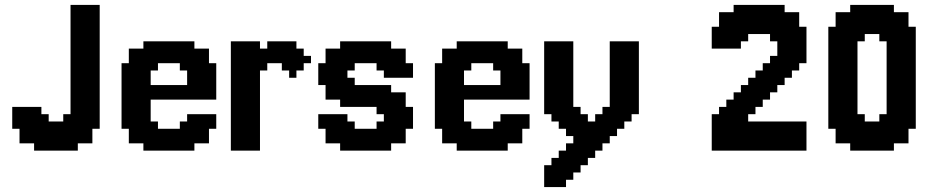

<svg xmlns="http://www.w3.org/2000/svg" viewBox="-20 -608 3775 775"><path d="M352.9 -117.6H382.4V-88.2H352.9ZM323.5 -117.6H352.9V-88.2H323.5ZM294.1 -117.6H323.5V-88.2H294.1ZM294.1 -88.2H323.5V-58.8H294.1ZM323.5 -88.2H352.9V-58.8H323.5ZM294.1 -58.8H323.5V-29.4H294.1ZM264.7 -58.8H294.1V-29.4H264.7ZM323.5 -58.8H352.9V-29.4H323.5ZM264.7 -29.4H294.1V0H264.7ZM235.3 -29.4H264.7V0H235.3ZM205.9 -29.4H235.3V0H205.9ZM176.5 -29.4H205.9V0H176.5ZM147.1 -29.4H176.5V0H147.1ZM117.6 -29.4H147.1V0H117.6ZM117.6 -58.8H147.1V-29.4H117.6ZM88.2 -58.8H117.6V-29.4H88.2ZM58.8 -58.8H88.2V-29.4H58.8ZM58.8 -88.2H88.2V-58.8H58.8ZM88.2 -88.2H117.6V-58.8H88.2ZM117.6 -88.2H147.1V-58.8H117.6ZM147.1 -88.2H176.5V-58.8H147.1ZM176.5 -88.2H205.9V-58.8H176.5ZM205.9 -88.2H235.3V-58.8H205.9ZM235.3 -88.2H264.7V-58.8H235.3ZM264.7 -88.2H294.1V-58.8H264.7ZM235.3 -58.8H264.7V-29.4H235.3ZM205.9 -58.8H235.3V-29.4H205.9ZM176.5 -58.8H205.9V-29.4H176.5ZM147.1 -58.8H176.5V-29.4H147.1ZM88.2 -117.6H117.6V-88.2H88.2ZM58.8 -117.6H88.2V-88.2H58.8ZM29.4 -117.6H58.8V-88.2H29.4ZM88.2 -147.1H117.6V-117.6H88.2ZM117.6 -147.1H147.1V-117.6H117.6ZM147.1 -147.1H176.5V-117.6H147.1ZM147.1 -117.6H176.5V-88.2H147.1ZM117.6 -117.6H147.1V-88.2H117.6ZM58.8 -147.1H88.2V-117.6H58.8ZM58.8 -176.5H88.2V-147.1H58.8ZM29.4 -176.5H58.8V-147.1H29.4ZM29.4 -147.1H58.8V-117.6H29.4ZM117.6 -176.5H147.1V-147.1H117.6ZM88.2 -176.5H117.6V-147.1H88.2ZM176.5 -117.6H205.9V-88.2H176.5ZM205.9 -117.6H235.3V-88.2H205.9ZM235.3 -117.6H264.7V-88.2H235.3ZM264.7 -117.6H294.1V-88.2H264.7ZM264.7 -147.1H294.1V-117.6H264.7ZM235.3 -147.1H264.7V-117.6H235.3ZM294.1 -147.1H323.5V-117.6H294.1ZM323.5 -147.1H352.9V-117.6H323.5ZM323.5 -176.5H352.9V-147.1H323.5ZM352.9 -176.5H382.4V-147.1H352.9ZM352.9 -205.9H382.4V-176.5H352.9ZM352.9 -147.1H382.4V-117.6H352.9ZM352.9 -235.3H382.4V-205.9H352.9ZM352.9 -264.7H382.4V-235.3H352.9ZM352.9 -294.1H382.4V-264.7H352.9ZM352.9 -323.5H382.4V-294.1H352.9ZM352.9 -352.9H382.4V-323.5H352.9ZM323.5 -352.9H352.9V-323.5H323.5ZM323.5 -382.4H352.9V-352.9H323.5ZM294.1 -352.9H323.5V-323.5H294.1ZM264.7 -352.9H294.1V-323.5H264.7ZM264.7 -323.5H294.1V-294.1H264.7ZM264.7 -294.1H294.1V-264.7H264.7ZM264.7 -264.7H294.1V-235.3H264.7ZM264.7 -235.3H294.1V-205.9H264.7ZM264.7 -205.9H294.1V-176.5H264.7ZM264.7 -176.5H294.1V-147.1H264.7ZM294.1 -176.5H323.5V-147.1H294.1ZM294.1 -205.9H323.5V-176.5H294.1ZM323.5 -205.9H352.9V-176.5H323.5ZM323.5 -235.3H352.9V-205.9H323.5ZM323.5 -264.7H352.9V-235.3H323.5ZM323.5 -294.1H352.9V-264.7H323.5ZM294.1 -323.5H323.5V-294.1H294.1ZM294.1 -294.1H323.5V-264.7H294.1ZM294.1 -264.7H323.5V-235.3H294.1ZM294.1 -235.3H323.5V-205.9H294.1ZM323.5 -323.5H352.9V-294.1H323.5ZM352.9 -382.4H382.4V-352.9H352.9ZM352.9 -411.8H382.4V-382.4H352.9ZM352.9 -441.2H382.4V-411.8H352.9ZM352.9 -470.6H382.4V-441.2H352.9ZM352.9 -500H382.4V-470.6H352.9ZM323.5 -500H352.9V-470.6H323.5ZM323.5 -529.4H352.9V-500H323.5ZM323.5 -558.8H352.9V-529.4H323.5ZM294.1 -558.8H323.5V-529.4H294.1ZM264.7 -558.8H294.1V-529.4H264.7ZM294.1 -382.4H323.5V-352.9H294.1ZM294.1 -411.8H323.5V-382.4H294.1ZM294.1 -441.2H323.5V-411.8H294.1ZM323.5 -441.2H352.9V-411.8H323.5ZM323.5 -470.6H352.9V-441.2H323.5ZM323.5 -411.8H352.9V-382.4H323.5ZM264.7 -382.4H294.1V-352.9H264.7ZM264.7 -411.8H294.1V-382.4H264.7ZM294.1 -470.6H323.5V-441.2H294.1ZM264.7 -470.6H294.1V-441.2H264.7ZM264.7 -441.2H294.1V-411.8H264.7ZM264.7 -529.4H294.1V-500H264.7ZM294.1 -529.4H323.5V-500H294.1ZM294.1 -500H323.5V-470.6H294.1ZM264.7 -500H294.1V-470.6H264.7ZM264.7 -588.2H294.1V-558.8H264.7ZM294.1 -588.2H323.5V-558.8H294.1ZM323.5 -588.2H352.9V-558.8H323.5ZM352.9 -588.2H382.4V-558.8H352.9ZM352.9 -558.8H382.4V-529.4H352.9ZM352.9 -529.4H382.4V-500H352.9Z M588.2 -441.2H617.6V-411.8H588.2ZM617.6 -441.2H647.1V-411.8H617.6ZM558.8 -441.2H588.2V-411.8H558.8ZM647.1 -441.2H676.5V-411.8H647.1ZM676.5 -441.2H705.9V-411.8H676.5ZM705.9 -441.2H735.3V-411.8H705.9ZM735.3 -441.2H764.7V-411.8H735.3ZM764.7 -411.8H794.1V-382.4H764.7ZM735.3 -411.8H764.7V-382.4H735.3ZM735.3 -382.4H764.7V-352.9H735.3ZM794.1 -411.8H823.5V-382.4H794.1ZM794.1 -382.4H823.5V-352.9H794.1ZM764.7 -382.4H794.1V-352.9H764.7ZM735.3 -352.9H764.7V-323.5H735.3ZM705.9 -352.9H735.3V-323.5H705.9ZM764.7 -352.9H794.1V-323.5H764.7ZM794.1 -352.9H823.5V-323.5H794.1ZM823.5 -352.9H852.9V-323.5H823.5ZM823.5 -323.5H852.9V-294.1H823.5ZM823.5 -147.1H852.9V-117.6H823.5ZM823.5 -117.6H852.9V-88.2H823.5ZM794.1 -117.6H823.5V-88.2H794.1ZM794.1 -88.2H823.5V-58.8H794.1ZM794.1 -58.8H823.5V-29.4H794.1ZM764.7 -58.8H794.1V-29.4H764.7ZM735.3 -58.8H764.7V-29.4H735.3ZM705.9 -88.2H735.3V-58.8H705.9ZM705.9 -117.6H735.3V-88.2H705.9ZM735.3 -117.6H764.7V-88.2H735.3ZM735.3 -88.2H764.7V-58.8H735.3ZM764.7 -88.2H794.1V-58.8H764.7ZM764.7 -117.6H794.1V-88.2H764.7ZM764.7 -147.1H794.1V-117.6H764.7ZM735.3 -147.1H764.7V-117.6H735.3ZM735.3 -323.5H764.7V-294.1H735.3ZM764.7 -323.5H794.1V-294.1H764.7ZM794.1 -147.1H823.5V-117.6H794.1ZM794.1 -323.5H823.5V-294.1H794.1ZM705.9 -58.8H735.3V-29.4H705.9ZM705.9 -29.4H735.3V0H705.9ZM735.3 -29.4H764.7V0H735.3ZM676.5 -29.4H705.9V0H676.5ZM647.1 -29.4H676.5V0H647.1ZM617.6 -29.4H647.1V0H617.6ZM588.2 -29.4H617.6V0H588.2ZM558.8 -29.4H588.2V0H558.8ZM558.8 -58.8H588.2V-29.4H558.8ZM529.4 -58.8H558.8V-29.4H529.4ZM500 -58.8H529.4V-29.4H500ZM500 -88.2H529.4V-58.8H500ZM470.6 -117.6H500V-88.2H470.6ZM500 -117.6H529.4V-88.2H500ZM470.6 -147.1H500V-117.6H470.6ZM470.6 -176.5H500V-147.1H470.6ZM470.6 -205.9H500V-176.5H470.6ZM470.6 -235.3H500V-205.9H470.6ZM470.6 -264.7H500V-235.3H470.6ZM470.6 -294.1H500V-264.7H470.6ZM500 -294.1H529.4V-264.7H500ZM500 -323.5H529.4V-294.1H500ZM470.6 -323.5H500V-294.1H470.6ZM470.6 -352.9H500V-323.5H470.6ZM500 -352.9H529.4V-323.5H500ZM500 -382.4H529.4V-352.9H500ZM500 -411.8H529.4V-382.4H500ZM529.4 -411.8H558.8V-382.4H529.4ZM558.8 -411.8H588.2V-382.4H558.8ZM588.2 -411.8H617.6V-382.4H588.2ZM588.2 -382.4H617.6V-352.9H588.2ZM588.2 -352.9H617.6V-323.5H588.2ZM558.8 -352.9H588.2V-323.5H558.8ZM529.4 -352.9H558.8V-323.5H529.4ZM558.8 -323.5H588.2V-294.1H558.8ZM558.8 -294.1H588.2V-264.7H558.8ZM558.8 -264.7H588.2V-235.3H558.8ZM558.8 -235.3H588.2V-205.9H558.8ZM558.8 -205.9H588.2V-176.5H558.8ZM558.8 -176.5H588.2V-147.1H558.8ZM558.8 -147.1H588.2V-117.6H558.8ZM558.8 -117.6H588.2V-88.2H558.8ZM588.2 -117.6H617.6V-88.2H588.2ZM588.2 -88.2H617.6V-58.8H588.2ZM617.6 -88.2H647.1V-58.8H617.6ZM647.1 -88.2H676.5V-58.8H647.1ZM676.5 -88.2H705.9V-58.8H676.5ZM676.5 -58.8H705.9V-29.4H676.5ZM647.1 -58.8H676.5V-29.4H647.1ZM617.6 -58.8H647.1V-29.4H617.6ZM588.2 -58.8H617.6V-29.4H588.2ZM558.8 -88.2H588.2V-58.8H558.8ZM529.4 -88.2H558.8V-58.8H529.4ZM529.4 -117.6H558.8V-88.2H529.4ZM529.4 -147.1H558.8V-117.6H529.4ZM529.4 -176.5H558.8V-147.1H529.4ZM500 -176.5H529.4V-147.1H500ZM500 -147.1H529.4V-117.6H500ZM500 -205.9H529.4V-176.5H500ZM500 -235.3H529.4V-205.9H500ZM500 -264.7H529.4V-235.3H500ZM529.4 -264.7H558.8V-235.3H529.4ZM529.4 -235.3H558.8V-205.9H529.4ZM529.4 -205.9H558.8V-176.5H529.4ZM529.4 -294.1H558.8V-264.7H529.4ZM529.4 -323.5H558.8V-294.1H529.4ZM529.4 -382.4H558.8V-352.9H529.4ZM558.8 -382.4H588.2V-352.9H558.8ZM617.6 -411.8H647.1V-382.4H617.6ZM647.1 -411.8H676.5V-382.4H647.1ZM676.5 -411.8H705.9V-382.4H676.5ZM705.9 -411.8H735.3V-382.4H705.9ZM705.9 -382.4H735.3V-352.9H705.9ZM676.5 -382.4H705.9V-352.9H676.5ZM647.1 -382.4H676.5V-352.9H647.1ZM617.6 -382.4H647.1V-352.9H617.6ZM823.5 -294.1H852.9V-264.7H823.5ZM794.1 -294.1H823.5V-264.7H794.1ZM764.7 -294.1H794.1V-264.7H764.7ZM735.3 -294.1H764.7V-264.7H735.3ZM823.5 -264.7H852.9V-235.3H823.5ZM794.1 -264.7H823.5V-235.3H794.1ZM764.7 -264.7H794.1V-235.3H764.7ZM735.3 -264.7H764.7V-235.3H735.3ZM705.9 -264.7H735.3V-235.3H705.9ZM676.5 -264.7H705.9V-235.3H676.5ZM647.1 -264.7H676.5V-235.3H647.1ZM617.6 -264.7H647.1V-235.3H617.6ZM588.2 -264.7H617.6V-235.3H588.2ZM588.2 -235.3H617.6V-205.9H588.2ZM617.6 -235.3H647.1V-205.9H617.6ZM647.1 -235.3H676.5V-205.9H647.1ZM676.5 -235.3H705.9V-205.9H676.5ZM705.9 -235.3H735.3V-205.9H705.9ZM735.3 -235.3H764.7V-205.9H735.3ZM764.7 -235.3H794.1V-205.9H764.7ZM794.1 -235.3H823.5V-205.9H794.1ZM823.5 -235.3H852.9V-205.9H823.5Z M911.8 -441.2H941.2V-411.8H911.8ZM941.2 -441.2H970.6V-411.8H941.2ZM970.6 -441.2H1000V-411.8H970.6ZM911.8 -382.4H941.2V-352.9H911.8ZM911.8 -411.8H941.2V-382.4H911.8ZM970.6 -29.4H1000V0H970.6ZM941.2 -29.4H970.6V0H941.2ZM911.8 -58.8H941.2V-29.4H911.8ZM911.8 -88.2H941.2V-58.8H911.8ZM911.8 -29.4H941.2V0H911.8ZM1058.8 -441.2H1088.2V-411.8H1058.8ZM1000 -441.2H1029.4V-411.8H1000ZM1088.2 -441.2H1117.6V-411.8H1088.2ZM1117.6 -441.2H1147.1V-411.8H1117.6ZM1147.1 -441.2H1176.5V-411.8H1147.1ZM1176.5 -411.8H1205.9V-382.4H1176.5ZM1176.5 -382.4H1205.9V-352.9H1176.5ZM1205.9 -382.4H1235.3V-352.9H1205.9ZM1176.5 -352.9H1205.9V-323.5H1176.5ZM1147.1 -352.9H1176.5V-323.5H1147.1ZM1000 -29.4H1029.4V0H1000ZM1000 -58.8H1029.4V-29.4H1000ZM970.6 -58.8H1000V-29.4H970.6ZM941.2 -58.8H970.6V-29.4H941.2ZM941.2 -294.1H970.6V-264.7H941.2ZM941.2 -323.5H970.6V-294.1H941.2ZM911.8 -352.9H941.2V-323.5H911.8ZM941.2 -382.4H970.6V-352.9H941.2ZM970.6 -411.8H1000V-382.4H970.6ZM1000 -411.8H1029.4V-382.4H1000ZM1029.4 -411.8H1058.8V-382.4H1029.4ZM1029.4 -382.4H1058.8V-352.9H1029.4ZM1029.4 -352.9H1058.8V-323.5H1029.4ZM1000 -352.9H1029.4V-323.5H1000ZM970.6 -352.9H1000V-323.5H970.6ZM1000 -323.5H1029.4V-294.1H1000ZM1000 -294.1H1029.4V-264.7H1000ZM1000 -264.7H1029.4V-235.3H1000ZM1000 -88.2H1029.4V-58.8H1000ZM970.6 -88.2H1000V-58.8H970.6ZM970.6 -294.1H1000V-264.7H970.6ZM970.6 -323.5H1000V-294.1H970.6ZM970.6 -382.4H1000V-352.9H970.6ZM1000 -382.4H1029.4V-352.9H1000ZM1058.8 -411.8H1088.2V-382.4H1058.8ZM1088.2 -411.8H1117.6V-382.4H1088.2ZM1117.6 -411.8H1147.1V-382.4H1117.6ZM1147.1 -411.8H1176.5V-382.4H1147.1ZM1147.1 -382.4H1176.5V-352.9H1147.1ZM1117.6 -382.4H1147.1V-352.9H1117.6ZM1088.2 -382.4H1117.6V-352.9H1088.2ZM1058.8 -382.4H1088.2V-352.9H1058.8ZM941.2 -411.8H970.6V-382.4H941.2ZM941.2 -88.2H970.6V-58.8H941.2ZM941.2 -352.9H970.6V-323.5H941.2ZM911.8 -323.5H941.2V-294.1H911.8ZM911.8 -294.1H941.2V-264.7H911.8ZM911.8 -117.6H941.2V-88.2H911.8ZM941.2 -117.6H970.6V-88.2H941.2ZM970.6 -117.6H1000V-88.2H970.6ZM1000 -117.6H1029.4V-88.2H1000ZM970.6 -264.7H1000V-235.3H970.6ZM941.2 -264.7H970.6V-235.3H941.2ZM911.8 -264.7H941.2V-235.3H911.8ZM911.8 -235.3H941.2V-205.9H911.8ZM911.8 -205.9H941.2V-176.5H911.8ZM911.8 -176.5H941.2V-147.1H911.8ZM941.2 -176.5H970.6V-147.1H941.2ZM941.2 -147.1H970.6V-117.6H941.2ZM970.6 -147.1H1000V-117.6H970.6ZM911.8 -147.1H941.2V-117.6H911.8ZM1000 -147.1H1029.4V-117.6H1000ZM1000 -176.5H1029.4V-147.1H1000ZM1000 -205.9H1029.4V-176.5H1000ZM1000 -235.3H1029.4V-205.9H1000ZM970.6 -235.3H1000V-205.9H970.6ZM941.2 -235.3H970.6V-205.9H941.2ZM941.2 -205.9H970.6V-176.5H941.2ZM970.6 -176.5H1000V-147.1H970.6ZM970.6 -205.9H1000V-176.5H970.6ZM1117.6 -352.9H1147.1V-323.5H1117.6ZM1147.1 -323.5H1176.5V-294.1H1147.1Z M1588.2 -352.9H1617.6V-323.5H1588.2ZM1558.8 -352.9H1588.2V-323.5H1558.8ZM1529.4 -352.9H1558.8V-323.5H1529.4ZM1529.4 -382.4H1558.8V-352.9H1529.4ZM1500 -382.4H1529.4V-352.9H1500ZM1558.8 -382.4H1588.2V-352.9H1558.8ZM1588.2 -382.4H1617.6V-352.9H1588.2ZM1558.8 -411.8H1588.2V-382.4H1558.8ZM1529.4 -411.8H1558.8V-382.4H1529.4ZM1500 -411.8H1529.4V-382.4H1500ZM1500 -441.2H1529.4V-411.8H1500ZM1529.4 -441.2H1558.8V-411.8H1529.4ZM1470.6 -441.2H1500V-411.8H1470.6ZM1441.2 -441.2H1470.6V-411.8H1441.2ZM1411.8 -441.2H1441.2V-411.8H1411.8ZM1382.4 -411.8H1411.8V-382.4H1382.4ZM1352.9 -411.8H1382.4V-382.4H1352.9ZM1352.9 -441.2H1382.4V-411.8H1352.9ZM1382.4 -441.2H1411.8V-411.8H1382.4ZM1411.8 -411.8H1441.2V-382.4H1411.8ZM1411.8 -382.4H1441.2V-352.9H1411.8ZM1441.2 -382.4H1470.6V-352.9H1441.2ZM1470.6 -382.4H1500V-352.9H1470.6ZM1470.6 -411.8H1500V-382.4H1470.6ZM1441.2 -411.8H1470.6V-382.4H1441.2ZM1382.4 -382.4H1411.8V-352.9H1382.4ZM1352.9 -382.4H1382.4V-352.9H1352.9ZM1323.5 -382.4H1352.9V-352.9H1323.5ZM1294.1 -382.4H1323.5V-352.9H1294.1ZM1294.1 -411.8H1323.5V-382.4H1294.1ZM1323.5 -411.8H1352.9V-382.4H1323.5ZM1352.9 -352.9H1382.4V-323.5H1352.9ZM1382.4 -352.9H1411.8V-323.5H1382.4ZM1323.5 -352.9H1352.9V-323.5H1323.5ZM1294.1 -352.9H1323.5V-323.5H1294.1ZM1264.7 -352.9H1294.1V-323.5H1264.7ZM1294.1 -323.5H1323.5V-294.1H1294.1ZM1264.7 -323.5H1294.1V-294.1H1264.7ZM1264.7 -294.1H1294.1V-264.7H1264.7ZM1294.1 -294.1H1323.5V-264.7H1294.1ZM1323.5 -323.5H1352.9V-294.1H1323.5ZM1352.9 -323.5H1382.4V-294.1H1352.9ZM1352.9 -294.1H1382.4V-264.7H1352.9ZM1382.4 -294.1H1411.8V-264.7H1382.4ZM1323.5 -294.1H1352.9V-264.7H1323.5ZM1323.5 -264.7H1352.9V-235.3H1323.5ZM1294.1 -264.7H1323.5V-235.3H1294.1ZM1323.5 -235.3H1352.9V-205.9H1323.5ZM1294.1 -235.3H1323.5V-205.9H1294.1ZM1352.9 -264.7H1382.4V-235.3H1352.9ZM1382.4 -264.7H1411.8V-235.3H1382.4ZM1382.4 -235.3H1411.8V-205.9H1382.4ZM1382.4 -205.9H1411.8V-176.5H1382.4ZM1352.9 -205.9H1382.4V-176.5H1352.9ZM1352.9 -235.3H1382.4V-205.9H1352.9ZM1411.8 -235.3H1441.2V-205.9H1411.8ZM1441.2 -235.3H1470.6V-205.9H1441.2ZM1441.2 -264.7H1470.6V-235.3H1441.2ZM1470.6 -264.7H1500V-235.3H1470.6ZM1500 -264.7H1529.4V-235.3H1500ZM1529.4 -264.7H1558.8V-235.3H1529.4ZM1411.8 -264.7H1441.2V-235.3H1411.8ZM1411.8 -205.9H1441.2V-176.5H1411.8ZM1441.2 -205.9H1470.6V-176.5H1441.2ZM1470.6 -205.9H1500V-176.5H1470.6ZM1500 -205.9H1529.4V-176.5H1500ZM1529.4 -205.9H1558.8V-176.5H1529.4ZM1529.4 -235.3H1558.8V-205.9H1529.4ZM1500 -235.3H1529.4V-205.9H1500ZM1470.6 -235.3H1500V-205.9H1470.6ZM1588.2 -235.3H1617.6V-205.9H1588.2ZM1558.8 -235.3H1588.2V-205.9H1558.8ZM1558.8 -205.9H1588.2V-176.5H1558.8ZM1588.2 -205.9H1617.6V-176.5H1588.2ZM1529.4 -176.5H1558.8V-147.1H1529.4ZM1500 -176.5H1529.4V-147.1H1500ZM1558.8 -176.5H1588.2V-147.1H1558.8ZM1588.2 -176.5H1617.6V-147.1H1588.2ZM1617.6 -176.5H1647.1V-147.1H1617.6ZM1617.6 -147.1H1647.1V-117.6H1617.6ZM1617.6 -117.6H1647.1V-88.2H1617.6ZM1588.2 -117.6H1617.6V-88.2H1588.2ZM1588.2 -147.1H1617.6V-117.6H1588.2ZM1558.8 -147.1H1588.2V-117.6H1558.8ZM1558.8 -117.6H1588.2V-88.2H1558.8ZM1529.4 -147.1H1558.8V-117.6H1529.4ZM1529.4 -117.6H1558.8V-88.2H1529.4ZM1500 -117.6H1529.4V-88.2H1500ZM1500 -88.2H1529.4V-58.8H1500ZM1529.4 -88.2H1558.8V-58.8H1529.4ZM1529.4 -58.8H1558.8V-29.4H1529.4ZM1558.8 -58.8H1588.2V-29.4H1558.8ZM1558.8 -88.2H1588.2V-58.8H1558.8ZM1588.2 -88.2H1617.6V-58.8H1588.2ZM1588.2 -58.8H1617.6V-29.4H1588.2ZM1529.4 -29.4H1558.8V0H1529.4ZM1500 -29.4H1529.4V0H1500ZM1500 -58.8H1529.4V-29.4H1500ZM1470.6 -58.8H1500V-29.4H1470.6ZM1441.2 -58.8H1470.6V-29.4H1441.2ZM1411.8 -58.8H1441.2V-29.4H1411.8ZM1411.8 -88.2H1441.2V-58.8H1411.8ZM1441.2 -88.2H1470.6V-58.8H1441.2ZM1470.6 -88.2H1500V-58.8H1470.6ZM1470.6 -29.4H1500V0H1470.6ZM1441.2 -29.4H1470.6V0H1441.2ZM1411.8 -29.4H1441.2V0H1411.8ZM1382.4 -29.4H1411.8V0H1382.4ZM1352.9 -29.4H1382.4V0H1352.9ZM1352.9 -58.8H1382.4V-29.4H1352.9ZM1382.4 -58.8H1411.8V-29.4H1382.4ZM1382.4 -88.2H1411.8V-58.8H1382.4ZM1352.9 -88.2H1382.4V-58.8H1352.9ZM1323.5 -58.8H1352.9V-29.4H1323.5ZM1294.1 -58.8H1323.5V-29.4H1294.1ZM1294.1 -88.2H1323.5V-58.8H1294.1ZM1323.5 -88.2H1352.9V-58.8H1323.5ZM1352.9 -117.6H1382.4V-88.2H1352.9ZM1382.4 -117.6H1411.8V-88.2H1382.4ZM1352.9 -147.1H1382.4V-117.6H1352.9ZM1323.5 -147.1H1352.9V-117.6H1323.5ZM1294.1 -147.1H1323.5V-117.6H1294.1ZM1264.7 -147.1H1294.1V-117.6H1264.7ZM1264.7 -117.6H1294.1V-88.2H1264.7ZM1294.1 -117.6H1323.5V-88.2H1294.1ZM1323.5 -117.6H1352.9V-88.2H1323.5ZM1617.6 -352.9H1647.1V-323.5H1617.6ZM1588.2 -411.8H1617.6V-382.4H1588.2ZM1617.6 -323.5H1647.1V-294.1H1617.6ZM1588.2 -323.5H1617.6V-294.1H1588.2ZM1558.8 -323.5H1588.2V-294.1H1558.8ZM1529.4 -323.5H1558.8V-294.1H1529.4ZM1500 -352.9H1529.4V-323.5H1500Z M1852.9 -441.2H1882.4V-411.8H1852.9ZM1882.4 -441.2H1911.8V-411.8H1882.4ZM1823.5 -441.2H1852.9V-411.8H1823.5ZM1911.8 -441.2H1941.2V-411.8H1911.8ZM1941.2 -441.2H1970.6V-411.8H1941.2ZM1970.6 -441.2H2000V-411.8H1970.6ZM2000 -441.2H2029.4V-411.8H2000ZM2029.4 -411.8H2058.8V-382.4H2029.4ZM2000 -411.8H2029.4V-382.4H2000ZM2000 -382.4H2029.4V-352.9H2000ZM2058.8 -411.8H2088.2V-382.4H2058.8ZM2058.8 -382.4H2088.2V-352.9H2058.8ZM2029.4 -382.4H2058.8V-352.9H2029.4ZM2000 -352.9H2029.4V-323.5H2000ZM1970.6 -352.9H2000V-323.5H1970.6ZM2029.4 -352.9H2058.8V-323.5H2029.4ZM2058.8 -352.9H2088.2V-323.5H2058.8ZM2088.2 -352.9H2117.6V-323.5H2088.2ZM2088.2 -323.5H2117.6V-294.1H2088.2ZM2088.2 -147.1H2117.6V-117.6H2088.2ZM2088.2 -117.6H2117.6V-88.2H2088.2ZM2058.8 -117.6H2088.2V-88.2H2058.8ZM2058.8 -88.2H2088.2V-58.8H2058.8ZM2058.8 -58.8H2088.2V-29.4H2058.8ZM2029.4 -58.8H2058.8V-29.4H2029.4ZM2000 -58.8H2029.4V-29.4H2000ZM1970.6 -88.2H2000V-58.8H1970.6ZM1970.6 -117.6H2000V-88.2H1970.6ZM2000 -117.6H2029.4V-88.2H2000ZM2000 -88.2H2029.4V-58.8H2000ZM2029.4 -88.2H2058.8V-58.8H2029.4ZM2029.4 -117.6H2058.8V-88.2H2029.4ZM2029.4 -147.1H2058.8V-117.6H2029.4ZM2000 -147.1H2029.4V-117.6H2000ZM2000 -323.5H2029.4V-294.1H2000ZM2029.4 -323.5H2058.8V-294.1H2029.4ZM2058.8 -147.1H2088.2V-117.6H2058.8ZM2058.8 -323.5H2088.2V-294.1H2058.8ZM1970.6 -58.8H2000V-29.4H1970.6ZM1970.6 -29.4H2000V0H1970.6ZM2000 -29.4H2029.4V0H2000ZM1941.2 -29.4H1970.6V0H1941.2ZM1911.8 -29.4H1941.2V0H1911.8ZM1882.4 -29.4H1911.8V0H1882.4ZM1852.9 -29.4H1882.4V0H1852.9ZM1823.5 -29.4H1852.9V0H1823.5ZM1823.5 -58.8H1852.9V-29.4H1823.5ZM1794.1 -58.8H1823.5V-29.4H1794.1ZM1764.7 -58.8H1794.1V-29.4H1764.7ZM1764.7 -88.2H1794.1V-58.8H1764.7ZM1735.3 -117.6H1764.7V-88.2H1735.3ZM1764.7 -117.6H1794.1V-88.2H1764.7ZM1735.3 -147.1H1764.7V-117.6H1735.3ZM1735.3 -176.5H1764.7V-147.1H1735.3ZM1735.3 -205.9H1764.7V-176.5H1735.3ZM1735.3 -235.3H1764.7V-205.9H1735.3ZM1735.3 -264.7H1764.7V-235.3H1735.3ZM1735.3 -294.1H1764.7V-264.7H1735.3ZM1764.7 -294.1H1794.1V-264.7H1764.7ZM1764.7 -323.5H1794.1V-294.1H1764.7ZM1735.3 -323.5H1764.7V-294.1H1735.3ZM1735.3 -352.9H1764.7V-323.5H1735.3ZM1764.7 -352.9H1794.1V-323.5H1764.7ZM1764.7 -382.4H1794.1V-352.9H1764.7ZM1764.7 -411.8H1794.1V-382.4H1764.7ZM1794.1 -411.8H1823.5V-382.4H1794.1ZM1823.5 -411.8H1852.9V-382.4H1823.5ZM1852.9 -411.8H1882.4V-382.4H1852.9ZM1852.9 -382.4H1882.4V-352.9H1852.9ZM1852.9 -352.9H1882.4V-323.5H1852.9ZM1823.5 -352.9H1852.9V-323.5H1823.5ZM1794.1 -352.9H1823.5V-323.5H1794.1ZM1823.5 -323.5H1852.9V-294.1H1823.5ZM1823.5 -294.1H1852.9V-264.7H1823.5ZM1823.5 -264.7H1852.9V-235.3H1823.5ZM1823.5 -235.3H1852.9V-205.9H1823.5ZM1823.5 -205.9H1852.9V-176.5H1823.5ZM1823.5 -176.5H1852.9V-147.1H1823.5ZM1823.5 -147.1H1852.9V-117.6H1823.5ZM1823.5 -117.6H1852.9V-88.2H1823.5ZM1852.9 -117.6H1882.4V-88.2H1852.9ZM1852.9 -88.2H1882.4V-58.8H1852.9ZM1882.4 -88.2H1911.8V-58.8H1882.4ZM1911.8 -88.2H1941.2V-58.8H1911.8ZM1941.2 -88.2H1970.6V-58.8H1941.2ZM1941.2 -58.8H1970.6V-29.4H1941.2ZM1911.8 -58.8H1941.2V-29.4H1911.8ZM1882.4 -58.8H1911.8V-29.4H1882.4ZM1852.9 -58.8H1882.4V-29.4H1852.9ZM1823.5 -88.2H1852.9V-58.8H1823.5ZM1794.1 -88.2H1823.5V-58.8H1794.1ZM1794.1 -117.6H1823.5V-88.2H1794.1ZM1794.1 -147.1H1823.5V-117.6H1794.1ZM1794.1 -176.5H1823.5V-147.1H1794.1ZM1764.7 -176.5H1794.1V-147.1H1764.7ZM1764.7 -147.1H1794.1V-117.6H1764.7ZM1764.7 -205.9H1794.1V-176.5H1764.7ZM1764.7 -235.3H1794.1V-205.9H1764.7ZM1764.7 -264.7H1794.1V-235.3H1764.7ZM1794.1 -264.7H1823.5V-235.3H1794.1ZM1794.1 -235.3H1823.5V-205.9H1794.1ZM1794.1 -205.9H1823.5V-176.5H1794.1ZM1794.1 -294.1H1823.5V-264.7H1794.1ZM1794.1 -323.5H1823.5V-294.1H1794.1ZM1794.1 -382.4H1823.5V-352.9H1794.1ZM1823.5 -382.4H1852.9V-352.9H1823.5ZM1882.4 -411.8H1911.8V-382.4H1882.4ZM1911.8 -411.8H1941.2V-382.4H1911.8ZM1941.2 -411.8H1970.6V-382.4H1941.2ZM1970.6 -411.8H2000V-382.4H1970.6ZM1970.6 -382.4H2000V-352.9H1970.6ZM1941.2 -382.4H1970.6V-352.9H1941.2ZM1911.8 -382.4H1941.2V-352.9H1911.8ZM1882.4 -382.4H1911.8V-352.9H1882.4ZM2088.2 -294.1H2117.6V-264.7H2088.2ZM2058.8 -294.1H2088.2V-264.7H2058.8ZM2029.4 -294.1H2058.8V-264.7H2029.4ZM2000 -294.1H2029.4V-264.7H2000ZM2088.2 -264.7H2117.6V-235.3H2088.2ZM2058.8 -264.7H2088.2V-235.3H2058.8ZM2029.4 -264.7H2058.8V-235.3H2029.4ZM2000 -264.7H2029.4V-235.3H2000ZM1970.6 -264.7H2000V-235.3H1970.6ZM1941.2 -264.7H1970.6V-235.3H1941.2ZM1911.8 -264.7H1941.2V-235.3H1911.8ZM1882.4 -264.7H1911.8V-235.3H1882.4ZM1852.9 -264.7H1882.4V-235.3H1852.9ZM1852.9 -235.3H1882.4V-205.9H1852.9ZM1882.4 -235.3H1911.8V-205.9H1882.4ZM1911.8 -235.3H1941.2V-205.9H1911.8ZM1941.2 -235.3H1970.6V-205.9H1941.2ZM1970.6 -235.3H2000V-205.9H1970.6ZM2000 -235.3H2029.4V-205.9H2000ZM2029.4 -235.3H2058.8V-205.9H2029.4ZM2058.8 -235.3H2088.2V-205.9H2058.8ZM2088.2 -235.3H2117.6V-205.9H2088.2Z M2176.5 -441.2H2205.9V-411.8H2176.5ZM2205.9 -441.2H2235.3V-411.8H2205.9ZM2235.3 -441.2H2264.7V-411.8H2235.3ZM2264.7 -441.2H2294.1V-411.8H2264.7ZM2264.7 -411.8H2294.1V-382.4H2264.7ZM2264.7 -382.4H2294.1V-352.9H2264.7ZM2264.7 -352.9H2294.1V-323.5H2264.7ZM2264.7 -323.5H2294.1V-294.1H2264.7ZM2264.7 -294.1H2294.1V-264.7H2264.7ZM2264.7 -264.7H2294.1V-235.3H2264.7ZM2264.7 -235.3H2294.1V-205.9H2264.7ZM2264.7 -205.9H2294.1V-176.5H2264.7ZM2264.7 -176.5H2294.1V-147.1H2264.7ZM2235.3 -176.5H2264.7V-147.1H2235.3ZM2205.9 -176.5H2235.3V-147.1H2205.9ZM2176.5 -176.5H2205.9V-147.1H2176.5ZM2176.5 -205.9H2205.9V-176.5H2176.5ZM2176.5 -235.3H2205.9V-205.9H2176.5ZM2176.5 -264.7H2205.9V-235.3H2176.5ZM2176.5 -294.1H2205.9V-264.7H2176.5ZM2176.5 -323.5H2205.9V-294.1H2176.5ZM2176.5 -352.9H2205.9V-323.5H2176.5ZM2176.5 -382.4H2205.9V-352.9H2176.5ZM2176.5 -411.8H2205.9V-382.4H2176.5ZM2205.9 -411.8H2235.3V-382.4H2205.9ZM2235.3 -411.8H2264.7V-382.4H2235.3ZM2235.3 -382.4H2264.7V-352.9H2235.3ZM2235.3 -352.9H2264.7V-323.5H2235.3ZM2235.3 -323.5H2264.7V-294.1H2235.3ZM2235.3 -294.1H2264.7V-264.7H2235.3ZM2235.3 -264.7H2264.7V-235.3H2235.3ZM2205.9 -235.3H2235.3V-205.9H2205.9ZM2205.9 -205.9H2235.3V-176.5H2205.9ZM2205.9 -264.7H2235.3V-235.3H2205.9ZM2205.9 -294.1H2235.3V-264.7H2205.9ZM2205.9 -323.5H2235.3V-294.1H2205.9ZM2205.9 -352.9H2235.3V-323.5H2205.9ZM2205.9 -382.4H2235.3V-352.9H2205.9ZM2235.3 -235.3H2264.7V-205.9H2235.3ZM2235.3 -205.9H2264.7V-176.5H2235.3ZM2441.2 -441.2H2470.6V-411.8H2441.2ZM2470.6 -441.2H2500V-411.8H2470.6ZM2500 -441.2H2529.4V-411.8H2500ZM2529.4 -441.2H2558.8V-411.8H2529.4ZM2529.4 -411.8H2558.8V-382.4H2529.4ZM2529.4 -382.4H2558.8V-352.9H2529.4ZM2529.4 -352.9H2558.8V-323.5H2529.4ZM2529.4 -323.5H2558.8V-294.1H2529.4ZM2529.4 -294.1H2558.8V-264.7H2529.4ZM2529.4 -264.7H2558.8V-235.3H2529.4ZM2529.4 -235.3H2558.8V-205.9H2529.4ZM2529.4 -205.9H2558.8V-176.5H2529.4ZM2529.4 -176.5H2558.8V-147.1H2529.4ZM2500 -205.9H2529.4V-176.5H2500ZM2470.6 -205.9H2500V-176.5H2470.6ZM2470.6 -176.5H2500V-147.1H2470.6ZM2441.2 -205.9H2470.6V-176.5H2441.2ZM2441.2 -235.3H2470.6V-205.9H2441.2ZM2441.2 -264.7H2470.6V-235.3H2441.2ZM2441.2 -294.1H2470.6V-264.7H2441.2ZM2441.2 -323.5H2470.6V-294.1H2441.2ZM2441.2 -352.9H2470.6V-323.5H2441.2ZM2441.2 -382.4H2470.6V-352.9H2441.2ZM2441.2 -411.8H2470.6V-382.4H2441.2ZM2470.6 -411.8H2500V-382.4H2470.6ZM2500 -411.8H2529.4V-382.4H2500ZM2500 -382.4H2529.4V-352.9H2500ZM2500 -352.9H2529.4V-323.5H2500ZM2500 -323.5H2529.4V-294.1H2500ZM2500 -294.1H2529.4V-264.7H2500ZM2500 -264.7H2529.4V-235.3H2500ZM2500 -235.3H2529.4V-205.9H2500ZM2470.6 -235.3H2500V-205.9H2470.6ZM2470.6 -264.7H2500V-235.3H2470.6ZM2470.6 -294.1H2500V-264.7H2470.6ZM2470.6 -323.5H2500V-294.1H2470.6ZM2470.6 -352.9H2500V-323.5H2470.6ZM2470.6 -382.4H2500V-352.9H2470.6ZM2411.8 -176.5H2441.2V-147.1H2411.8ZM2441.2 -176.5H2470.6V-147.1H2441.2ZM2470.6 -147.1H2500V-117.6H2470.6ZM2500 -147.1H2529.4V-117.6H2500ZM2500 -176.5H2529.4V-147.1H2500ZM2441.2 -147.1H2470.6V-117.6H2441.2ZM2441.2 -117.6H2470.6V-88.2H2441.2ZM2470.6 -117.6H2500V-88.2H2470.6ZM2441.2 -88.2H2470.6V-58.8H2441.2ZM2411.8 -88.2H2441.2V-58.8H2411.8ZM2411.8 -58.8H2441.2V-29.4H2411.8ZM2382.4 -58.8H2411.8V-29.4H2382.4ZM2382.4 -29.4H2411.8V0H2382.4ZM2352.9 -29.4H2382.4V0H2352.9ZM2352.9 0H2382.4V29.4H2352.9ZM2323.5 0H2352.9V29.4H2323.5ZM2323.5 29.4H2352.9V58.8H2323.5ZM2294.1 29.4H2323.5V58.8H2294.1ZM2294.1 58.8H2323.5V88.2H2294.1ZM2264.7 58.8H2294.1V88.2H2264.7ZM2264.7 88.2H2294.1V117.6H2264.7ZM2235.3 88.2H2264.7V117.6H2235.3ZM2235.3 117.6H2264.7V147.1H2235.3ZM2205.9 117.6H2235.3V147.1H2205.9ZM2176.5 117.6H2205.9V147.1H2176.5ZM2176.5 88.2H2205.9V117.6H2176.5ZM2176.5 58.8H2205.9V88.2H2176.5ZM2205.9 58.8H2235.3V88.2H2205.9ZM2205.9 88.2H2235.3V117.6H2205.9ZM2235.3 58.8H2264.7V88.2H2235.3ZM2205.9 29.4H2235.3V58.8H2205.9ZM2235.3 29.4H2264.7V58.8H2235.3ZM2235.3 0H2264.7V29.4H2235.3ZM2264.7 0H2294.1V29.4H2264.7ZM2294.1 0H2323.5V29.4H2294.1ZM2294.1 -29.4H2323.5V0H2294.1ZM2264.7 -29.4H2294.1V0H2264.7ZM2264.7 29.4H2294.1V58.8H2264.7ZM2323.5 -58.8H2352.9V-29.4H2323.5ZM2294.1 -58.8H2323.5V-29.4H2294.1ZM2323.5 -29.4H2352.9V0H2323.5ZM2352.9 -58.8H2382.4V-29.4H2352.9ZM2352.9 -88.2H2382.4V-58.8H2352.9ZM2382.4 -88.2H2411.8V-58.8H2382.4ZM2382.4 -117.6H2411.8V-88.2H2382.4ZM2411.8 -117.6H2441.2V-88.2H2411.8ZM2411.8 -147.1H2441.2V-117.6H2411.8ZM2382.4 -147.1H2411.8V-117.6H2382.4ZM2352.9 -117.6H2382.4V-88.2H2352.9ZM2323.5 -117.6H2352.9V-88.2H2323.5ZM2323.5 -147.1H2352.9V-117.6H2323.5ZM2294.1 -117.6H2323.5V-88.2H2294.1ZM2294.1 -147.1H2323.5V-117.6H2294.1ZM2294.1 -176.5H2323.5V-147.1H2294.1ZM2264.7 -147.1H2294.1V-117.6H2264.7ZM2235.3 -147.1H2264.7V-117.6H2235.3ZM2205.9 -147.1H2235.3V-117.6H2205.9ZM2264.7 -117.6H2294.1V-88.2H2264.7ZM2235.3 -117.6H2264.7V-88.2H2235.3ZM2264.7 -88.2H2294.1V-58.8H2264.7ZM2294.1 -88.2H2323.5V-58.8H2294.1ZM2323.5 -88.2H2352.9V-58.8H2323.5Z M2852.9 -500H2882.4V-470.6H2852.9ZM2882.4 -500H2911.8V-470.6H2882.4ZM2911.8 -500H2941.2V-470.6H2911.8ZM2941.2 -500H2970.6V-470.6H2941.2ZM2970.6 -500H3000V-470.6H2970.6ZM2970.6 -470.6H3000V-441.2H2970.6ZM2941.2 -470.6H2970.6V-441.2H2941.2ZM2911.8 -470.6H2941.2V-441.2H2911.8ZM2882.4 -470.6H2911.8V-441.2H2882.4ZM2852.9 -470.6H2882.4V-441.2H2852.9ZM2852.9 -441.2H2882.4V-411.8H2852.9ZM2882.4 -441.2H2911.8V-411.8H2882.4ZM2911.8 -441.2H2941.2V-411.8H2911.8ZM2941.2 -441.2H2970.6V-411.8H2941.2ZM2941.2 -529.4H2970.6V-500H2941.2ZM2911.8 -529.4H2941.2V-500H2911.8ZM2882.4 -529.4H2911.8V-500H2882.4ZM2882.4 -558.8H2911.8V-529.4H2882.4ZM2911.8 -558.8H2941.2V-529.4H2911.8ZM2941.2 -558.8H2970.6V-529.4H2941.2ZM2970.6 -558.8H3000V-529.4H2970.6ZM2970.6 -529.4H3000V-500H2970.6ZM3000 -500H3029.4V-470.6H3000ZM3029.4 -500H3058.8V-470.6H3029.4ZM3058.8 -500H3088.2V-470.6H3058.8ZM3088.2 -500H3117.6V-470.6H3088.2ZM3088.2 -470.6H3117.6V-441.2H3088.2ZM3117.6 -470.6H3147.1V-441.2H3117.6ZM3117.6 -500H3147.1V-470.6H3117.6ZM3147.1 -500H3176.5V-470.6H3147.1ZM3176.5 -500H3205.9V-470.6H3176.5ZM3176.5 -529.4H3205.9V-500H3176.5ZM3176.5 -558.8H3205.9V-529.4H3176.5ZM3147.1 -558.8H3176.5V-529.4H3147.1ZM3117.6 -558.8H3147.1V-529.4H3117.6ZM3117.6 -529.4H3147.1V-500H3117.6ZM3147.1 -529.4H3176.5V-500H3147.1ZM2941.2 -588.2H2970.6V-558.8H2941.2ZM2970.6 -588.2H3000V-558.8H2970.6ZM3000 -588.2H3029.4V-558.8H3000ZM3029.4 -588.2H3058.8V-558.8H3029.4ZM3058.8 -588.2H3088.2V-558.8H3058.8ZM3088.2 -588.2H3117.6V-558.8H3088.2ZM3117.6 -588.2H3147.1V-558.8H3117.6ZM3088.2 -529.4H3117.6V-500H3088.2ZM3088.2 -558.8H3117.6V-529.4H3088.2ZM3058.8 -558.8H3088.2V-529.4H3058.8ZM3029.4 -558.8H3058.8V-529.4H3029.4ZM3000 -558.8H3029.4V-529.4H3000ZM3000 -529.4H3029.4V-500H3000ZM3029.4 -529.4H3058.8V-500H3029.4ZM3058.8 -529.4H3088.2V-500H3058.8ZM3205.9 -500H3235.3V-470.6H3205.9ZM3205.9 -470.6H3235.3V-441.2H3205.9ZM3205.9 -441.2H3235.3V-411.8H3205.9ZM3205.9 -411.8H3235.3V-382.4H3205.9ZM3205.9 -382.4H3235.3V-352.9H3205.9ZM3176.5 -382.4H3205.9V-352.9H3176.5ZM3147.1 -382.4H3176.5V-352.9H3147.1ZM3147.1 -411.8H3176.5V-382.4H3147.1ZM3117.6 -411.8H3147.1V-382.4H3117.6ZM3117.6 -441.2H3147.1V-411.8H3117.6ZM3147.1 -441.2H3176.5V-411.8H3147.1ZM3147.1 -470.6H3176.5V-441.2H3147.1ZM3176.5 -470.6H3205.9V-441.2H3176.5ZM3176.5 -441.2H3205.9V-411.8H3176.5ZM3176.5 -411.8H3205.9V-382.4H3176.5ZM3117.6 -382.4H3147.1V-352.9H3117.6ZM3088.2 -382.4H3117.6V-352.9H3088.2ZM3088.2 -352.9H3117.6V-323.5H3088.2ZM3058.8 -352.9H3088.2V-323.5H3058.8ZM3058.8 -323.5H3088.2V-294.1H3058.8ZM3058.8 -294.1H3088.2V-264.7H3058.8ZM3029.4 -294.1H3058.8V-264.7H3029.4ZM3029.4 -323.5H3058.8V-294.1H3029.4ZM3000 -294.1H3029.4V-264.7H3000ZM3000 -264.7H3029.4V-235.3H3000ZM2970.6 -264.7H3000V-235.3H2970.6ZM2970.6 -235.3H3000V-205.9H2970.6ZM2941.2 -235.3H2970.6V-205.9H2941.2ZM2941.2 -205.9H2970.6V-176.5H2941.2ZM2911.8 -205.9H2941.2V-176.5H2911.8ZM3176.5 -352.9H3205.9V-323.5H3176.5ZM3147.1 -352.9H3176.5V-323.5H3147.1ZM3147.1 -323.5H3176.5V-294.1H3147.1ZM3117.6 -323.5H3147.1V-294.1H3117.6ZM3117.6 -294.1H3147.1V-264.7H3117.6ZM3088.2 -294.1H3117.6V-264.7H3088.2ZM3117.6 -352.9H3147.1V-323.5H3117.6ZM3088.2 -323.5H3117.6V-294.1H3088.2ZM3088.2 -264.7H3117.6V-235.3H3088.2ZM3058.8 -264.7H3088.2V-235.3H3058.8ZM3029.4 -264.7H3058.8V-235.3H3029.4ZM3029.4 -235.3H3058.8V-205.9H3029.4ZM3058.8 -235.3H3088.2V-205.9H3058.8ZM3000 -235.3H3029.4V-205.9H3000ZM3029.4 -205.9H3058.8V-176.5H3029.4ZM3000 -205.9H3029.4V-176.5H3000ZM2970.6 -205.9H3000V-176.5H2970.6ZM2970.6 -176.5H3000V-147.1H2970.6ZM3000 -176.5H3029.4V-147.1H3000ZM2941.2 -176.5H2970.6V-147.1H2941.2ZM2911.8 -176.5H2941.2V-147.1H2911.8ZM2882.4 -176.5H2911.8V-147.1H2882.4ZM2852.9 -147.1H2882.4V-117.6H2852.9ZM2882.4 -147.1H2911.8V-117.6H2882.4ZM2911.8 -147.1H2941.2V-117.6H2911.8ZM2941.2 -147.1H2970.6V-117.6H2941.2ZM2970.6 -147.1H3000V-117.6H2970.6ZM2970.6 -117.6H3000V-88.2H2970.6ZM2970.6 -88.2H3000V-58.8H2970.6ZM3000 -88.2H3029.4V-58.8H3000ZM3000 -117.6H3029.4V-88.2H3000ZM3029.4 -117.6H3058.8V-88.2H3029.4ZM3058.8 -117.6H3088.2V-88.2H3058.8ZM3088.2 -117.6H3117.6V-88.2H3088.2ZM3117.6 -117.6H3147.1V-88.2H3117.6ZM3147.1 -117.6H3176.5V-88.2H3147.1ZM3176.5 -117.6H3205.9V-88.2H3176.5ZM3176.5 -88.2H3205.9V-58.8H3176.5ZM3205.9 -88.2H3235.3V-58.8H3205.9ZM3205.9 -58.8H3235.3V-29.4H3205.9ZM3205.9 -117.6H3235.3V-88.2H3205.9ZM3205.9 -29.4H3235.3V0H3205.9ZM3176.5 -29.4H3205.9V0H3176.5ZM3147.1 -29.4H3176.5V0H3147.1ZM3117.6 -29.4H3147.1V0H3117.6ZM3088.2 -29.4H3117.6V0H3088.2ZM3058.8 -29.4H3088.2V0H3058.8ZM3029.4 -29.4H3058.8V0H3029.4ZM3000 -29.4H3029.4V0H3000ZM2970.6 -29.4H3000V0H2970.6ZM2852.9 -29.4H2882.4V0H2852.9ZM2852.9 -58.8H2882.4V-29.4H2852.9ZM2852.9 -88.2H2882.4V-58.8H2852.9ZM2852.9 -117.6H2882.4V-88.2H2852.9ZM2882.4 -117.6H2911.8V-88.2H2882.4ZM2911.8 -117.6H2941.2V-88.2H2911.8ZM2941.2 -117.6H2970.6V-88.2H2941.2ZM3000 -58.8H3029.4V-29.4H3000ZM2941.2 -29.4H2970.6V0H2941.2ZM2911.8 -29.4H2941.2V0H2911.8ZM2882.4 -29.4H2911.8V0H2882.4ZM3176.5 -58.8H3205.9V-29.4H3176.5ZM3147.1 -58.8H3176.5V-29.4H3147.1ZM3147.1 -88.2H3176.5V-58.8H3147.1ZM3117.6 -88.2H3147.1V-58.8H3117.6ZM3117.6 -58.8H3147.1V-29.4H3117.6ZM3088.2 -58.8H3117.6V-29.4H3088.2ZM3058.8 -58.8H3088.2V-29.4H3058.8ZM3058.8 -88.2H3088.2V-58.8H3058.8ZM3029.4 -58.8H3058.8V-29.4H3029.4ZM3029.4 -88.2H3058.8V-58.8H3029.4ZM3088.2 -88.2H3117.6V-58.8H3088.2ZM2970.6 -58.8H3000V-29.4H2970.6ZM2941.2 -58.8H2970.6V-29.4H2941.2ZM2911.8 -58.8H2941.2V-29.4H2911.8ZM2882.4 -58.8H2911.8V-29.4H2882.4ZM2882.4 -88.2H2911.8V-58.8H2882.4ZM2911.8 -88.2H2941.2V-58.8H2911.8ZM2941.2 -88.2H2970.6V-58.8H2941.2Z M3647.1 -117.6H3676.5V-88.2H3647.1ZM3617.6 -117.6H3647.1V-88.2H3617.6ZM3588.2 -117.6H3617.6V-88.2H3588.2ZM3588.2 -88.2H3617.6V-58.8H3588.2ZM3617.6 -88.2H3647.1V-58.8H3617.6ZM3588.2 -58.8H3617.6V-29.4H3588.2ZM3558.8 -58.8H3588.2V-29.4H3558.8ZM3617.6 -58.8H3647.1V-29.4H3617.6ZM3558.8 -29.4H3588.2V0H3558.8ZM3529.4 -29.4H3558.8V0H3529.4ZM3500 -29.4H3529.4V0H3500ZM3470.6 -29.4H3500V0H3470.6ZM3441.2 -29.4H3470.6V0H3441.2ZM3411.8 -29.4H3441.2V0H3411.8ZM3411.8 -58.8H3441.2V-29.4H3411.8ZM3382.4 -58.8H3411.8V-29.4H3382.4ZM3352.9 -58.8H3382.4V-29.4H3352.9ZM3352.9 -88.2H3382.4V-58.8H3352.9ZM3382.4 -88.2H3411.8V-58.8H3382.4ZM3411.8 -88.2H3441.2V-58.8H3411.8ZM3441.2 -88.2H3470.6V-58.8H3441.2ZM3470.6 -88.2H3500V-58.8H3470.6ZM3500 -88.2H3529.4V-58.8H3500ZM3529.4 -88.2H3558.8V-58.8H3529.4ZM3558.8 -88.2H3588.2V-58.8H3558.8ZM3529.4 -58.8H3558.8V-29.4H3529.4ZM3500 -58.8H3529.4V-29.4H3500ZM3470.6 -58.8H3500V-29.4H3470.6ZM3441.2 -58.8H3470.6V-29.4H3441.2ZM3382.4 -117.6H3411.8V-88.2H3382.4ZM3352.9 -117.6H3382.4V-88.2H3352.9ZM3323.5 -117.6H3352.9V-88.2H3323.5ZM3382.4 -147.1H3411.8V-117.6H3382.4ZM3411.8 -147.1H3441.2V-117.6H3411.8ZM3441.2 -117.6H3470.6V-88.2H3441.2ZM3411.8 -117.6H3441.2V-88.2H3411.8ZM3352.9 -147.1H3382.4V-117.6H3352.9ZM3352.9 -176.5H3382.4V-147.1H3352.9ZM3323.5 -176.5H3352.9V-147.1H3323.5ZM3323.5 -205.9H3352.9V-176.5H3323.5ZM3323.5 -147.1H3352.9V-117.6H3323.5ZM3323.5 -235.3H3352.9V-205.9H3323.5ZM3352.9 -235.3H3382.4V-205.9H3352.9ZM3382.4 -235.3H3411.8V-205.9H3382.4ZM3411.8 -235.3H3441.2V-205.9H3411.8ZM3411.8 -205.9H3441.2V-176.5H3411.8ZM3411.8 -176.5H3441.2V-147.1H3411.8ZM3382.4 -205.9H3411.8V-176.5H3382.4ZM3352.9 -205.9H3382.4V-176.5H3352.9ZM3382.4 -176.5H3411.8V-147.1H3382.4ZM3529.4 -117.6H3558.8V-88.2H3529.4ZM3558.8 -117.6H3588.2V-88.2H3558.8ZM3558.8 -147.1H3588.2V-117.6H3558.8ZM3588.2 -147.1H3617.6V-117.6H3588.2ZM3617.6 -147.1H3647.1V-117.6H3617.6ZM3617.6 -176.5H3647.1V-147.1H3617.6ZM3647.1 -176.5H3676.5V-147.1H3647.1ZM3647.1 -205.9H3676.5V-176.5H3647.1ZM3647.1 -147.1H3676.5V-117.6H3647.1ZM3647.1 -235.3H3676.5V-205.9H3647.1ZM3647.1 -264.7H3676.5V-235.3H3647.1ZM3647.1 -294.1H3676.5V-264.7H3647.1ZM3647.1 -323.5H3676.5V-294.1H3647.1ZM3647.1 -352.9H3676.5V-323.5H3647.1ZM3617.6 -352.9H3647.1V-323.5H3617.6ZM3617.6 -382.4H3647.1V-352.9H3617.6ZM3588.2 -352.9H3617.6V-323.5H3588.2ZM3558.8 -352.9H3588.2V-323.5H3558.8ZM3558.8 -323.5H3588.2V-294.1H3558.8ZM3558.8 -294.1H3588.2V-264.7H3558.8ZM3558.8 -264.7H3588.2V-235.3H3558.8ZM3558.8 -235.3H3588.2V-205.9H3558.8ZM3558.8 -205.9H3588.2V-176.5H3558.8ZM3558.8 -176.5H3588.2V-147.1H3558.8ZM3588.2 -176.5H3617.6V-147.1H3588.2ZM3588.2 -205.9H3617.6V-176.5H3588.2ZM3617.6 -205.9H3647.1V-176.5H3617.6ZM3617.6 -235.3H3647.1V-205.9H3617.6ZM3617.6 -264.7H3647.1V-235.3H3617.6ZM3617.6 -294.1H3647.1V-264.7H3617.6ZM3588.2 -323.5H3617.6V-294.1H3588.2ZM3588.2 -294.1H3617.6V-264.7H3588.2ZM3588.2 -264.7H3617.6V-235.3H3588.2ZM3588.2 -235.3H3617.6V-205.9H3588.2ZM3617.6 -323.5H3647.1V-294.1H3617.6ZM3647.1 -382.4H3676.5V-352.9H3647.1ZM3647.1 -411.8H3676.5V-382.4H3647.1ZM3647.1 -441.2H3676.5V-411.8H3647.1ZM3647.1 -470.6H3676.5V-441.2H3647.1ZM3647.1 -500H3676.5V-470.6H3647.1ZM3617.6 -500H3647.1V-470.6H3617.6ZM3617.6 -529.4H3647.1V-500H3617.6ZM3617.6 -558.8H3647.1V-529.4H3617.6ZM3588.2 -558.8H3617.6V-529.4H3588.2ZM3558.8 -558.8H3588.2V-529.4H3558.8ZM3588.2 -382.4H3617.6V-352.9H3588.2ZM3588.2 -411.8H3617.6V-382.4H3588.2ZM3588.2 -441.2H3617.6V-411.8H3588.2ZM3617.6 -441.2H3647.1V-411.8H3617.6ZM3617.6 -470.6H3647.1V-441.2H3617.6ZM3617.6 -411.8H3647.1V-382.4H3617.6ZM3558.8 -382.4H3588.2V-352.9H3558.8ZM3558.8 -411.8H3588.2V-382.4H3558.8ZM3588.2 -470.6H3617.6V-441.2H3588.2ZM3558.8 -470.6H3588.2V-441.2H3558.8ZM3558.8 -441.2H3588.2V-411.8H3558.8ZM3529.4 -470.6H3558.8V-441.2H3529.4ZM3529.4 -500H3558.8V-470.6H3529.4ZM3558.8 -529.4H3588.2V-500H3558.8ZM3588.2 -529.4H3617.6V-500H3588.2ZM3588.2 -500H3617.6V-470.6H3588.2ZM3558.8 -500H3588.2V-470.6H3558.8ZM3529.4 -529.4H3558.8V-500H3529.4ZM3529.4 -558.8H3558.8V-529.4H3529.4ZM3529.4 -588.2H3558.8V-558.8H3529.4ZM3558.8 -588.2H3588.2V-558.8H3558.8ZM3500 -588.2H3529.4V-558.8H3500ZM3470.6 -588.2H3500V-558.8H3470.6ZM3441.2 -588.2H3470.6V-558.8H3441.2ZM3441.2 -558.8H3470.6V-529.4H3441.2ZM3411.8 -558.8H3441.2V-529.4H3411.8ZM3411.8 -588.2H3441.2V-558.8H3411.8ZM3382.4 -558.8H3411.8V-529.4H3382.4ZM3352.9 -558.8H3382.4V-529.4H3352.9ZM3352.9 -529.4H3382.4V-500H3352.9ZM3352.9 -500H3382.4V-470.6H3352.9ZM3323.5 -500H3352.9V-470.6H3323.5ZM3323.5 -470.6H3352.9V-441.2H3323.5ZM3352.9 -470.6H3382.4V-441.2H3352.9ZM3382.4 -470.6H3411.8V-441.2H3382.4ZM3411.8 -470.6H3441.2V-441.2H3411.8ZM3441.2 -470.6H3470.6V-441.2H3441.2ZM3441.2 -500H3470.6V-470.6H3441.2ZM3470.6 -500H3500V-470.6H3470.6ZM3500 -500H3529.4V-470.6H3500ZM3500 -529.4H3529.4V-500H3500ZM3470.6 -529.4H3500V-500H3470.6ZM3500 -558.8H3529.4V-529.4H3500ZM3470.6 -558.8H3500V-529.4H3470.6ZM3441.2 -529.4H3470.6V-500H3441.2ZM3411.8 -529.4H3441.2V-500H3411.8ZM3411.8 -500H3441.2V-470.6H3411.8ZM3382.4 -500H3411.8V-470.6H3382.4ZM3382.4 -529.4H3411.8V-500H3382.4ZM3382.4 -441.2H3411.8V-411.8H3382.4ZM3382.4 -411.8H3411.8V-382.4H3382.4ZM3382.4 -382.4H3411.8V-352.9H3382.4ZM3382.4 -352.9H3411.8V-323.5H3382.4ZM3411.8 -352.9H3441.2V-323.5H3411.8ZM3411.8 -323.5H3441.2V-294.1H3411.8ZM3411.8 -382.4H3441.2V-352.9H3411.8ZM3411.8 -411.8H3441.2V-382.4H3411.8ZM3411.8 -441.2H3441.2V-411.8H3411.8ZM3411.8 -294.1H3441.2V-264.7H3411.8ZM3411.8 -264.7H3441.2V-235.3H3411.8ZM3382.4 -264.7H3411.8V-235.3H3382.4ZM3352.9 -264.7H3382.4V-235.3H3352.9ZM3323.5 -294.1H3352.9V-264.7H3323.5ZM3323.5 -264.7H3352.9V-235.3H3323.5ZM3323.5 -323.5H3352.9V-294.1H3323.5ZM3323.5 -352.9H3352.9V-323.5H3323.5ZM3323.5 -382.4H3352.9V-352.9H3323.5ZM3323.5 -411.8H3352.9V-382.4H3323.5ZM3323.5 -441.2H3352.9V-411.8H3323.5ZM3352.9 -411.8H3382.4V-382.4H3352.9ZM3352.9 -382.4H3382.4V-352.9H3352.9ZM3352.9 -352.9H3382.4V-323.5H3352.9ZM3352.9 -323.5H3382.4V-294.1H3352.9ZM3352.9 -294.1H3382.4V-264.7H3352.9ZM3382.4 -294.1H3411.8V-264.7H3382.4ZM3382.4 -323.5H3411.8V-294.1H3382.4ZM3352.9 -441.2H3382.4V-411.8H3352.9ZM3470.6 -117.6H3500V-88.2H3470.6ZM3500 -117.6H3529.4V-88.2H3500ZM3529.4 -147.1H3558.8V-117.6H3529.4ZM3441.2 -147.1H3470.6V-117.6H3441.2Z"/></svg>

Font: Jersey 20
Style: Regular
Weight: 400
Designer: Sarah Cadigan-Fried
Version: Version 1.000; ttfautohint (v1.8.4.7-5d5b)